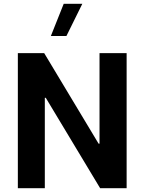

<svg xmlns="http://www.w3.org/2000/svg" viewBox="-20 -988 756 1008"><path d="M314.5 -968.1 247 -798.9H328.7L412.2 -968.1ZM502.5 -709.1V-233.8H497.6L212 -709.1H73.7V0H215.3V-474.6H220.2L505.7 0H644.8V-709.1Z"/></svg>

Font: Estedad-FD VF
Style: Regular
Weight: 100
Designer: Amin Abedi
Version: Version 7.3